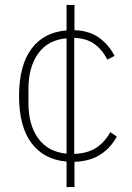

<svg xmlns="http://www.w3.org/2000/svg" viewBox="-20 -642 532 776"><path d="M249 114V11Q157 3 107 -64Q57 -131 57 -254Q57 -377 107 -444.5Q157 -512 249 -519V-622H281V-520Q341 -518 380.5 -489.5Q420 -461 443 -416L414 -401Q392 -443 360.5 -465Q329 -487 280 -489V-20Q334 -22 368.5 -44.5Q403 -67 426 -108L452 -90Q428 -45 386 -17.5Q344 10 281 12V114ZM95 -225Q95 -137 134.5 -82.5Q174 -28 249 -21V-487Q174 -481 134.5 -426Q95 -371 95 -283Z"/></svg>

Font: IBM Plex Sans Devanagari ExtraLight
Style: Regular
Weight: 200
Designer: Mike Abbink, Paul van der Laan, Pieter van Rosmalen, Erin McLaughlin
Foundry: Bold Monday
Version: Version 1.1